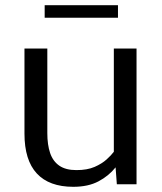

<svg xmlns="http://www.w3.org/2000/svg" viewBox="-20 -717 632 747"><path d="M265.1 9.8Q171.4 9.8 123.3 -42Q75.2 -93.8 75.2 -197.3V-528.3H164.1V-199.2Q164.1 -153.8 175 -121.6Q186 -89.4 210.9 -72.3Q235.8 -55.2 277.3 -55.2Q319.3 -55.2 347.9 -67.6Q376.5 -80.1 394.8 -96.7Q413.1 -113.3 422.9 -126.5V-528.3H511.2V0H434.6L429.7 -65.9Q403.3 -32.7 363.3 -11.5Q323.2 9.8 265.1 9.8ZM153.8 -647.9V-696.8H439V-647.9Z"/></svg>

Font: Comme
Style: Regular
Weight: 400
Designer: Vernon Adams
Foundry: Vernon Adams
Version: Version 1.000;gftools[0.9.27]